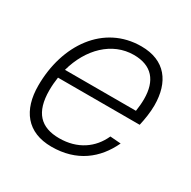

<svg xmlns="http://www.w3.org/2000/svg" viewBox="-129 -668 803 806"><g transform="rotate(30 272.0 -265.0)"><path d="M218 12C340 12 419 -51 463 -145L411 -149C380 -80 317 -35 228 -35C139 -35 92 -82 92 -189C92 -211 94 -233 97 -253H493C500 -284 506 -321 506 -354C506 -467 451 -542 335 -542C153 -542 42 -380 42 -183C42 -65 99 12 218 12ZM326 -495C413 -495 455 -444 455 -356C455 -335 453 -316 450 -296H106C138 -413 221 -495 326 -495Z"/></g></svg>

Font: Geist ExtraLight
Style: Italic
Weight: 200
Italic angle: -12°
Designer: Basement.studio, Andrés Briganti, Mateo Zaragoza
Foundry: Basement.studio, Vercel, Andrés Briganti, Guido Ferreyra, Mateo Zaragoza
Version: Version 1.500